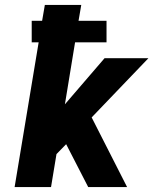

<svg xmlns="http://www.w3.org/2000/svg" viewBox="-20 -755 640 775"><path d="M39 0 136 -584H108V-671H150L161 -735H308L297 -671H410V-584H283L242 -334L402 -520H579L350 -281L493 0H336L247 -173L208 -133L186 0Z"/></svg>

Font: Iosevka SS04 Heavy Extended
Style: Italic
Weight: 900
Width: 7
Italic angle: -9°
Monospace: yes
Designer: Belleve Invis
Foundry: Belleve Invis
Version: Version 19.0.0; ttfautohint (v1.8.4)